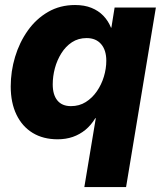

<svg xmlns="http://www.w3.org/2000/svg" viewBox="-20 -553 656 777"><path d="M490.2 204.1H321.3L367.7 -74.7H365.7Q348.6 -46.4 325.7 -27.6Q302.7 -8.8 274.7 1Q246.6 10.7 213.4 10.7Q154.8 10.7 112.3 -15.1Q69.8 -41 46.6 -89.1Q23.4 -137.2 23.4 -203.1Q23.4 -264.2 41 -322.8Q58.6 -381.3 92.3 -429Q126 -476.6 174.3 -504.6Q222.7 -532.7 283.7 -532.7Q321.8 -532.7 350.1 -521.2Q378.4 -509.8 398.2 -489.3Q418 -468.8 429.2 -440.9H430.7L443.8 -522.5H610.8ZM267.1 -123.5Q300.8 -123.5 326.9 -139.9Q353 -156.2 371.8 -183.3Q390.6 -210.4 400.4 -242.9Q410.2 -275.4 410.2 -307.1Q410.2 -350.1 389.2 -374.5Q368.2 -398.9 330.6 -398.9Q296.9 -398.9 271.2 -382.1Q245.6 -365.2 228.3 -337.4Q210.9 -309.6 202.1 -276.9Q193.4 -244.1 193.4 -211.4Q193.4 -169.4 212.2 -146.5Q231 -123.5 267.1 -123.5Z"/></svg>

Font: Inter 28pt ExtraBold
Style: Italic
Weight: 800
Italic angle: -9.3988°
Designer: Rasmus Andersson
Foundry: rsms
Version: Version 4.001;git-66647c0bb